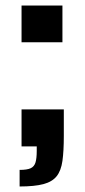

<svg xmlns="http://www.w3.org/2000/svg" viewBox="-20 -530 309 695"><path d="M51 145V85Q78 85 91 79Q104 73 108.5 58Q113 43 113 16V0H58V-134H211V-38Q211 17 206 52.5Q201 88 185 108Q169 128 137 136.5Q105 145 51 145ZM58 -377V-510H206V-377Z"/></svg>

Font: Saira SemiCondensed
Style: Bold
Weight: 700
Width: 4
Designer: Hector Gatti with collaboration of the Omnibus-Type team
Foundry: Omnibus-Type
Version: Version 1.101